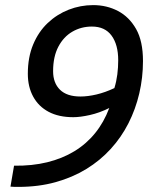

<svg xmlns="http://www.w3.org/2000/svg" viewBox="-20 -729 604 752"><path d="M52 3Q47 3 38 3Q29 3 21 2L35 -80Q106 -79 165 -93.5Q224 -108 271 -136.5Q318 -165 352.5 -207.5Q387 -250 408 -306Q370 -287 332 -278.5Q294 -270 267 -270Q210 -270 170.5 -291Q131 -312 110 -350.5Q89 -389 89 -440Q89 -505 110 -555Q131 -605 167 -639Q203 -673 249 -691Q295 -709 345 -709Q398 -709 442 -686Q486 -663 513 -615.5Q540 -568 540 -490Q540 -425 525.5 -363Q511 -301 483 -246Q455 -191 413.5 -145.5Q372 -100 318 -67Q264 -34 197.5 -15.5Q131 3 52 3ZM295 -351Q324 -351 358 -359Q392 -367 428 -384Q436 -410 439.5 -437.5Q443 -465 443 -493Q443 -554 417 -589.5Q391 -625 340 -625Q298 -625 263.5 -605Q229 -585 208.5 -546Q188 -507 188 -450Q188 -404 215 -377.5Q242 -351 295 -351Z"/></svg>

Font: Ubuntu Sans Medium
Style: Italic
Weight: 500
Italic angle: -13.5°
Designer: Dalton Maag Ltd
Foundry: Dalton Maag Ltd
Version: Version 1.006